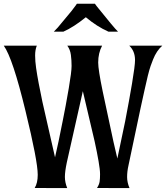

<svg xmlns="http://www.w3.org/2000/svg" viewBox="-36 -987 872 1008"><path d="M672.9 -671.4Q672.9 -718.8 642.6 -747.1H815.9Q786.1 -721.2 767.6 -674.8Q761.2 -659.2 754.9 -641.1Q748.5 -623 740.2 -589.8L722.7 -513.7Q712.4 -469.7 701.7 -418Q645.5 -149.4 638.4 -117.9Q631.3 -86.4 631.3 -57.9Q631.3 -29.3 644 0.5L473.1 0Q484.9 -18.1 487.1 -33.9Q489.3 -49.8 489.3 -72.8Q489.3 -95.7 481.4 -141.1Q473.6 -186.5 460.9 -244.6L398.9 -508.3Q324.7 -181.2 314.7 -133.8Q304.7 -86.4 304.7 -58.1Q304.7 -29.8 316.9 0.5L146 0Q162.1 -25.9 162.1 -69.3Q162.1 -141.6 97.7 -405.3Q30.8 -681.6 -16.1 -747.1H157.2Q148.4 -725.6 148.4 -695.6Q148.4 -665.5 153.6 -629.9Q158.7 -594.2 167.2 -549.3Q175.8 -504.4 186.5 -453.1L252.9 -161.1Q261.7 -198.7 271.5 -245.1Q298.8 -377.9 308.6 -431.2L325.2 -524.4Q339.8 -610.4 339.8 -640.6Q339.8 -670.9 336.2 -698.7Q332.5 -726.6 317.4 -747.1H500Q479.5 -708.5 479.5 -658.7Q479.5 -621.6 502.9 -508.3L559.6 -243.2L580.1 -154.8L621.1 -350.1Q631.3 -402.8 640.6 -454.1L657.2 -548.8Q672.9 -642.1 672.9 -671.4ZM533.2 -820.8Q472.7 -847.7 414.6 -896.5Q351.6 -845.2 296.9 -820.8H246.6Q255.4 -829.1 267.6 -842.8Q325.7 -912.1 339.4 -929.2L359.4 -955.6Q366.7 -964.8 367.7 -967.3H462.4Q463.4 -964.8 470.7 -955.6Q564 -839.4 583.5 -820.8Z"/></svg>

Font: Amarante
Style: Regular
Weight: 400
Designer: Karolina Lach
Foundry: Sorkin Type Co.
Version: Version 1.001